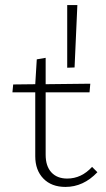

<svg xmlns="http://www.w3.org/2000/svg" viewBox="-20 -730 418 757"><path d="M274 -464 245 -463V-710H285ZM364 -51Q309 7 238 7Q183 7 151 -26Q119 -59 119 -114V-366H29L32 -397L119 -398L125 -496L160 -502V-398L336 -400L333 -366H160V-120Q160 -75 182.5 -50.5Q205 -26 245 -26Q301 -26 343 -72Z"/></svg>

Font: Ysabeau Infant Light
Style: Regular
Weight: 300
Designer: Christian Thalmann (Catharsis Fonts)
Version: Version 0.003